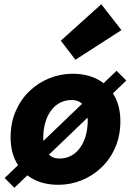

<svg xmlns="http://www.w3.org/2000/svg" viewBox="-20 -860 640 906"><path d="M256 12Q186 12 135.5 -15.5Q85 -43 57.5 -93.5Q30 -144 30 -212Q30 -280 54 -335.5Q78 -391 119.5 -430.5Q161 -470 213.5 -491Q266 -512 322 -512Q392 -512 442.5 -484.5Q493 -457 520.5 -406.5Q548 -356 548 -288Q548 -220 524 -164.5Q500 -109 458.5 -69.5Q417 -30 364.5 -9Q312 12 256 12ZM260 -112Q292 -112 316.5 -125.5Q341 -139 358.5 -163.5Q376 -188 385 -221Q394 -254 394 -292Q394 -334 375 -361Q356 -388 318 -388Q287 -388 262 -374.5Q237 -361 219.5 -336.5Q202 -312 193 -279Q184 -246 184 -208Q184 -166 203.5 -139Q223 -112 260 -112ZM48 26 2 -20 530 -526 576 -480ZM336 -578 267 -668 458 -840 553 -718Z"/></svg>

Font: Source Code Pro ExtraLight Black
Style: Italic
Weight: 900
Italic angle: -11°
Monospace: yes
Version: Version 1.016;hotconv 1.0.116;makeotfexe 2.5.65601